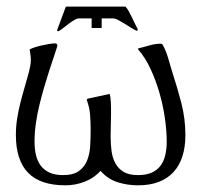

<svg xmlns="http://www.w3.org/2000/svg" viewBox="-20 -553 605 578"><path d="M481.9 -126.5Q481.9 -157.7 476.6 -196Q471.2 -234.4 460.2 -272.7Q449.2 -311 433.1 -345.7Q417 -380.4 396 -403.8L395.5 -406.2L397.5 -407.7Q414.1 -411.6 430.7 -416.5Q447.3 -421.4 464.4 -421.4Q467.8 -421.4 470.2 -417.5Q481 -397.5 486.8 -376Q492.7 -354.5 499.5 -333Q514.6 -287.1 526.4 -241Q538.1 -194.8 538.1 -146Q538.1 -110.8 529.3 -83Q520.5 -55.2 502.9 -35.6Q485.4 -16.1 458.5 -5.6Q431.6 4.9 395.5 4.9Q363.8 4.9 334.2 -4.4Q304.7 -13.7 282.7 -38.6Q262.7 -16.6 234.6 -5.9Q206.5 4.9 177.2 4.9Q101.1 4.9 64.5 -33Q27.8 -70.8 27.8 -146.5Q27.8 -171.4 31.5 -195.1Q35.2 -218.8 41 -242.2Q46.9 -265.6 53.7 -288.8Q60.5 -312 66.9 -335.4Q69.3 -345.2 71 -354.5Q72.8 -363.8 72.8 -373.5Q72.8 -381.3 71.5 -388.9Q70.3 -396.5 69.3 -404.3Q75.7 -407.7 85.7 -410.9Q95.7 -414.1 106.7 -416.5Q117.7 -418.9 128.2 -420.7Q138.7 -422.4 146 -422.4Q152.8 -422.4 152.8 -415Q152.8 -414.6 149.4 -404.3Q146 -394 141.8 -381.3Q137.7 -368.7 133.8 -356.9Q129.9 -345.2 128.9 -342.3Q120.6 -316.4 112.8 -289.8Q105 -263.2 98.4 -235.8Q91.8 -208.5 87.9 -180.9Q84 -153.3 84 -126.5Q84 -104.5 88.4 -85.9Q92.8 -67.4 102.8 -54.2Q112.8 -41 129.2 -33.4Q145.5 -25.9 169.9 -25.9Q200.7 -25.9 217.5 -38.1Q234.4 -50.3 242.2 -69.8Q250 -89.4 251.5 -113.5Q252.9 -137.7 252.9 -161.1Q252.9 -184.6 251.2 -207.3Q249.5 -230 241.2 -252L242.2 -254.4L243.7 -255.9L309.6 -270L310.5 -269Q313 -260.7 313.7 -243.9Q314.5 -227.1 314.2 -208Q314 -189 313.5 -170.7Q313 -152.3 313 -142.1Q313 -120.1 315.7 -99.1Q318.4 -78.1 327.1 -61.8Q335.9 -45.4 352.1 -35.6Q368.2 -25.9 395.5 -25.9Q419.9 -25.9 436.5 -33.2Q453.1 -40.5 463.1 -54Q473.1 -67.4 477.5 -85.9Q481.9 -104.5 481.9 -126.5ZM255.9 -497.6H217.3Q211.4 -497.6 203.4 -492.7Q195.3 -487.8 186.8 -481.4Q178.2 -475.1 170.2 -468.5Q162.1 -461.9 155.8 -459H152.8L151.9 -462.4L177.7 -531.7L180.2 -533.2H357.9Q362.8 -527.8 367.7 -519Q372.6 -510.3 377.4 -500.2Q382.3 -490.2 386.7 -480.7Q391.1 -471.2 395 -464.4L394 -463.4V-461.4L391.1 -460.4Q384.3 -463.4 374.5 -469.5Q364.7 -475.6 355 -481.7Q345.2 -487.8 335.9 -492.7Q326.7 -497.6 320.3 -497.6H286.1V-468.8H255.9Z"/></svg>

Font: CAT Linz
Style: Regular
Weight: 400
Designer: Peter Wiegel
Foundry: Peter Wiegel
Version: Version 1.08